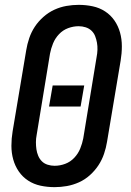

<svg xmlns="http://www.w3.org/2000/svg" viewBox="-20 -763 540 791"><path d="M205 8Q175 8 147 2Q119 -4 96 -19Q73 -34 57.5 -56.5Q42 -79 34.5 -106Q27 -133 27 -162.5Q27 -192 32 -222L88 -556Q92 -581 100.5 -606Q109 -631 123.5 -653Q138 -675 159 -693.5Q180 -712 204 -723Q228 -734 253.5 -738.5Q279 -743 304 -743Q334 -743 362 -737Q390 -731 413 -716Q436 -701 451.5 -678.5Q467 -656 474.5 -629Q482 -602 482 -572.5Q482 -543 477 -513L421 -179Q417 -154 408.5 -129Q400 -104 385.5 -82Q371 -60 350.5 -41.5Q330 -23 305.5 -12Q281 -1 255.5 3.5Q230 8 205 8ZM205 -80Q227 -80 248.5 -88Q270 -96 286 -113Q302 -130 310.5 -151Q319 -172 323 -193L378 -528Q381 -543 381.5 -558Q382 -573 379.5 -587Q377 -601 372 -614Q367 -627 357 -636.5Q347 -646 333 -650.5Q319 -655 304 -655Q282 -655 260.5 -647Q239 -639 223 -622Q207 -605 198.5 -584Q190 -563 186 -542L131 -207Q128 -192 128 -177Q128 -162 130 -148Q132 -134 137.5 -121Q143 -108 152.5 -98.5Q162 -89 176 -84.5Q190 -80 205 -80ZM182 -324 197 -411H327L312 -324Z"/></svg>

Font: Iosevka Term Curly SmBd Obl
Style: Regular
Weight: 600
Italic angle: -9°
Designer: Belleve Invis
Foundry: Belleve Invis
Version: Version 32.3.0